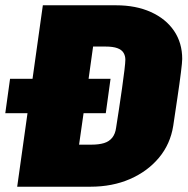

<svg xmlns="http://www.w3.org/2000/svg" viewBox="-61 -706 709 726"><path d="M-41 -278 -23 -408H62L101 -686H378Q453 -686 509.5 -660.5Q566 -635 597 -589.5Q628 -544 628 -483Q628 -471 623 -431Q618 -391 610 -337.5Q602 -284 594 -230Q583 -161 540 -109.5Q497 -58 430.5 -29Q364 0 281 0H4L43 -278ZM238 -159H284Q313 -159 332.5 -165Q352 -171 363.5 -185.5Q375 -200 378 -223Q383 -254 389 -294Q395 -334 400.5 -372.5Q406 -411 409.5 -440.5Q413 -470 413 -480Q413 -495 406 -506.5Q399 -518 382.5 -524Q366 -530 337 -530H291L274 -408H357L339 -278H255Z"/></svg>

Font: Chivo Mono Medium Black
Style: Italic
Weight: 900
Italic angle: -8.05°
Monospace: yes
Version: Version 1.008